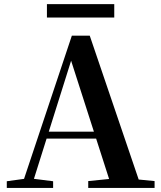

<svg xmlns="http://www.w3.org/2000/svg" viewBox="-20 -919 786 939"><path d="M209.5 -833.1V-898.8H538.8V-833.1ZM13.2 0V-32.6L112.6 -46.3H131.1L239.8 -32.6V0ZM82.8 0 331.4 -744.6H418.9L672.2 0H527.6L316.7 -656.5H337.4L334.2 -642.5L132 0ZM193.5 -241.1 200.6 -275H517.8L524.9 -241.1ZM411.5 0V-33.4L546.7 -47H597.4L736 -33.4V0Z"/></svg>

Font: Noto Serif KR
Style: Regular
Weight: 200
Designer: Ryoko NISHIZUKA 西塚涼子 (kana & ideographs); Frank Grießhammer (Latin, Greek & Cyrillic); Wenlong ZHANG 张文龙 (bopomofo); San
Foundry: Adobe
Version: Version 2.001;hotconv 1.1.0;makeotfexe 2.6.0